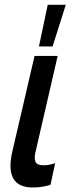

<svg xmlns="http://www.w3.org/2000/svg" viewBox="-20 -786 332 811"><path d="M126 -549.8H223.6L129.9 -143.6Q123 -115.2 130.9 -100.6Q137.7 -87.9 165 -87.9Q184.6 -87.9 203.1 -93.8L212.9 -96.7L193.4 -5.9L188.5 -3.9Q155.3 5.9 118.2 5.9Q-2.9 5.9 32.2 -146.5ZM144.5 -589.8 181.6 -765.6H257.8L202.1 -589.8Z"/></svg>

Font: RobotoJAA
Style: Medium
Weight: 500
Version: Version 2.05; 2016-11-05